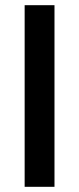

<svg xmlns="http://www.w3.org/2000/svg" viewBox="-20 -720 306 740"><path d="M75 0V-700H190V0Z"/></svg>

Font: Rosa Sans Medium
Style: Regular
Weight: 500
Designer: Pentagram / MCKL
Foundry: Pentagram / MCKL
Version: Version 1.005;September 16, 2019;FontCreator 11.5.0.2425 64-